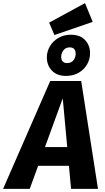

<svg xmlns="http://www.w3.org/2000/svg" viewBox="-72 -1214 673 1234"><path d="M250.8 -693.6H449.8L557.8 0H384.7L331.3 -582L119 0H-52.2ZM200.9 -268.9H374.6L384 -148.3H157.8ZM383.7 -990.8Q442.4 -990.8 474.6 -956.8Q506.8 -922.8 506.8 -871.4Q506.8 -833.5 487.7 -800.2Q468.6 -766.9 433.8 -746.5Q399 -726.1 351.6 -726.1Q293.9 -726.1 261.5 -760.3Q229.1 -794.5 229.1 -845.5Q229.1 -882.7 248.5 -916Q267.9 -949.4 302.9 -970.1Q338 -990.8 383.7 -990.8ZM376.5 -909.6Q349.7 -909.6 335.5 -890.4Q321.3 -871.2 321.3 -849.1Q321.3 -829.1 331.3 -818.8Q341.4 -808.6 358.8 -808.6Q386.6 -808.6 400.4 -827Q414.3 -845.4 414.3 -868.1Q414.3 -889.2 404.3 -899.4Q394.2 -909.6 376.5 -909.6ZM243.8 -1068.5 474.3 -1193.9 523.8 -1073.3 277.8 -988.9Z"/></svg>

Font: Fira Sans Variable
Style: Italic
Weight: 397
Italic angle: -8°
Designer: Carrois Corporate & Edenspiekermann AG
Foundry: Carrois Corporate GbR & Edenspiekermann AG
Version: Version 4.202